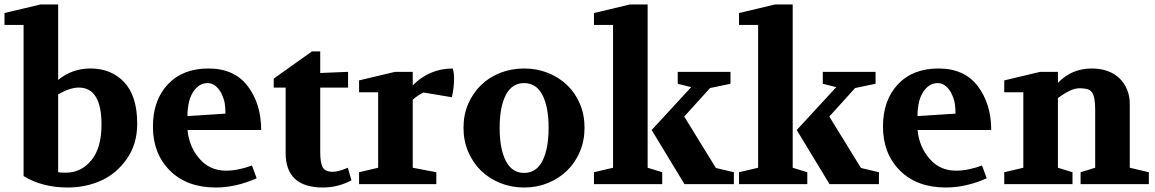

<svg xmlns="http://www.w3.org/2000/svg" viewBox="-38 -820 5143 855"><path d="M-18 -709V-762L142 -800H221V-464Q283 -515 365 -515Q458 -515 515.5 -453.5Q573 -392 573 -269Q573 -178 526.5 -112Q480 -46 411.5 -15.5Q343 15 264 15Q150 15 67 -36V-709ZM221 -53Q233 -51 255 -51Q323 -51 368.5 -106Q414 -161 414 -265Q414 -430 313 -430Q274 -430 221 -400Z M643 -256Q643 -374 709.5 -444.5Q776 -515 890 -515Q1006 -515 1065.5 -436Q1125 -357 1125 -241H797Q804 -167 850 -113.5Q896 -60 968 -60Q1022 -60 1084 -83L1105 -26Q1012 15 923 15Q794 15 718.5 -60.5Q643 -136 643 -256ZM797 -303 966 -314Q966 -338 963 -358.5Q960 -379 946 -408Q921 -450 887 -450Q847 -450 821 -409Q806 -384 801 -354Q796 -324 797 -303Z M1181 -430V-470L1351 -591H1388V-495L1512 -500V-430H1388V-144Q1388 -95 1399 -75Q1410 -55 1444 -55Q1469 -55 1511 -73L1527 -17Q1467 15 1400 15Q1234 15 1234 -139V-430Z M1561 0V-53L1646 -73V-409H1561V-462L1721 -500H1800V-440Q1875 -515 1978 -515Q1984 -496 1984 -473Q1984 -427 1974 -387L1848 -408Q1824 -397 1800 -376V-73L1905 -53V0Z M2296 15Q2239 15 2189.5 -5Q2140 -25 2104 -60Q2068 -95 2047 -144Q2026 -193 2026 -251Q2026 -309 2047 -357.5Q2068 -406 2104 -441Q2140 -476 2189.5 -495.5Q2239 -515 2296 -515Q2353 -515 2402 -495.5Q2451 -476 2487.5 -441Q2524 -406 2544.5 -357.5Q2565 -309 2565 -251Q2565 -194 2544.5 -145Q2524 -96 2487.5 -60.5Q2451 -25 2402 -5Q2353 15 2296 15ZM2187 -251Q2187 -157 2214.5 -103.5Q2242 -50 2296 -50Q2350 -50 2377.5 -103.5Q2405 -157 2405 -251Q2405 -344 2377.5 -397Q2350 -450 2296 -450Q2242 -450 2214.5 -397Q2187 -344 2187 -251Z M2607 0V-53L2692 -73V-709H2607V-762L2767 -800H2846V-73L2911 -53V0ZM2864 -241 3040 -432 2980 -447V-500H3215V-447L3124 -428L3009 -301L3150 -72L3230 -53V0H3010Z M3253 0V-53L3338 -73V-709H3253V-762L3413 -800H3492V-73L3557 -53V0ZM3510 -241 3686 -432 3626 -447V-500H3861V-447L3770 -428L3655 -301L3796 -72L3876 -53V0H3656Z M3894 -256Q3894 -374 3960.5 -444.5Q4027 -515 4141 -515Q4257 -515 4316.5 -436Q4376 -357 4376 -241H4048Q4055 -167 4101 -113.5Q4147 -60 4219 -60Q4273 -60 4335 -83L4356 -26Q4263 15 4174 15Q4045 15 3969.5 -60.5Q3894 -136 3894 -256ZM4048 -303 4217 -314Q4217 -338 4214 -358.5Q4211 -379 4197 -408Q4172 -450 4138 -450Q4098 -450 4072 -409Q4057 -384 4052 -354Q4047 -324 4048 -303Z M4434 0V-53L4519 -73V-409H4434V-462L4594 -500H4673V-451Q4734 -515 4824 -515Q4863 -515 4894.5 -503.5Q4926 -492 4947.5 -471Q4969 -450 4981 -421Q4993 -392 4993 -358V-73L5078 -53V0H4774V-53L4839 -73V-330Q4839 -361 4835.5 -380Q4832 -399 4824 -409.5Q4816 -420 4802.5 -423.5Q4789 -427 4769 -427Q4731 -427 4673 -383V-73L4738 -53V0Z"/></svg>

Font: Volkhov
Style: Bold
Weight: 700
Designer: Cyreal (www.cyreal.org)
Foundry: Cyreal (www.cyreal.org)
Version: Version 1.010